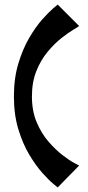

<svg xmlns="http://www.w3.org/2000/svg" viewBox="-20 -623 385 842"><path d="M233 199Q233 199 213.5 183Q194 167 165.5 135Q137 103 108.5 55.5Q80 8 60.5 -56Q41 -120 41 -200Q41 -280 60.5 -344.5Q80 -409 108.5 -457.5Q137 -506 165.5 -538Q194 -570 213.5 -586.5Q233 -603 233 -603L327 -509Q324 -506 302 -493Q280 -480 249.5 -456Q219 -432 189 -396Q159 -360 139.5 -311.5Q120 -263 120 -200Q120 -136 141 -86.5Q162 -37 193 -1.5Q224 34 254.5 57.5Q285 81 306 92Q327 103 327 103Z"/></svg>

Font: Darker Grotesque ExtraBold
Style: Regular
Weight: 800
Designer: Gabriel Lam
Foundry: TypeRant
Version: Version 1.000;gftools[0.9.28]